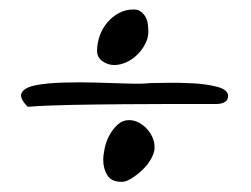

<svg xmlns="http://www.w3.org/2000/svg" viewBox="-20 -500 516 395"><path d="M37.1 -280.3Q18.6 -298.8 24.9 -309.6Q31.2 -320.3 53.7 -324.7Q76.2 -329.1 109.9 -330.1Q143.6 -331.1 177.7 -330.1Q211.9 -329.1 242.2 -328.1Q272.5 -327.1 290 -329.1Q297.9 -329.1 323.2 -329.6Q348.6 -330.1 377 -328.6Q405.3 -327.1 427.2 -321.3Q449.2 -315.4 449.2 -302.7Q449.2 -293.9 442.4 -290Q435.5 -286.1 425.8 -286.1H339.8Q290 -286.1 235.4 -285.6Q180.7 -285.2 127.9 -284.2Q75.2 -283.2 37.1 -280.3ZM192.4 -170.9Q192.4 -180.7 195.3 -194.8Q198.2 -209 205.1 -221.7Q211.9 -234.4 222.2 -243.7Q232.4 -252.9 245.1 -252.9Q255.9 -252.9 265.1 -248Q274.4 -243.2 281.7 -235.4Q289.1 -227.5 293.5 -217.8Q297.9 -208 297.9 -198.2Q298.8 -188.5 292 -175.3Q285.2 -162.1 273.4 -150.9Q261.7 -139.6 249.5 -132.3Q237.3 -125 229.5 -126Q209 -126 200.7 -139.6Q192.4 -153.3 192.4 -170.9ZM179.7 -395.5Q179.7 -411.1 185.1 -426.3Q190.4 -441.4 200.7 -453.6Q210.9 -465.8 224.6 -473.1Q238.3 -480.5 254.9 -480.5Q264.6 -480.5 270.5 -475.6Q276.4 -470.7 279.8 -464.4Q283.2 -458 284.2 -449.7Q285.2 -441.4 285.2 -434.6Q285.2 -421.9 278.8 -409.7Q272.5 -397.5 262.7 -387.7Q252.9 -377.9 240.2 -372.1Q227.5 -366.2 214.8 -366.2Q202.1 -366.2 190.9 -374Q179.7 -381.8 179.7 -395.5Z"/></svg>

Font: Waiting for the Sunrise
Style: Regular
Weight: 300
Version: Version 1.001 2001